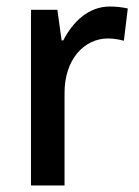

<svg xmlns="http://www.w3.org/2000/svg" viewBox="-20 -569 425 589"><path d="M317 -549C252 -549 204 -503 174 -445H169L156 -539H75V0H178V-282C177 -386 238 -451 311 -451C327 -451 346 -448 360 -444L372 -543C355 -547 334 -549 317 -549Z"/></svg>

Font: Noto Sans Arabic SemCond Med
Style: Regular
Weight: 500
Width: 4
Designer: Monotype Design Team, Nadine Chahine, Nizar Qandah and Khaled Hosny
Foundry: Monotype Imaging Inc.
Version: Version 2.012